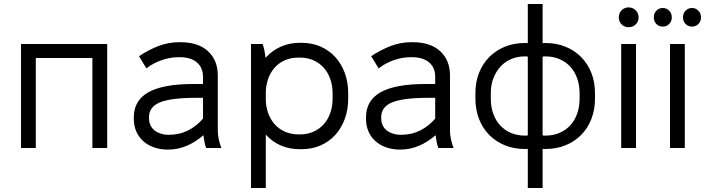

<svg xmlns="http://www.w3.org/2000/svg" viewBox="-20 -740 3529 960"><path d="M85 0H159V-450H442V0H516V-520H85Z M820 8Q868 8 912.5 -10.5Q957 -29 997 -64Q999 -47 1002.5 -29Q1006 -11 1011 0H1087Q1080 -17 1074.5 -40.5Q1069 -64 1069 -85V-362Q1069 -439 1020 -484Q971 -529 883 -529H877Q822 -529 772.5 -510Q723 -491 675 -459L712 -398Q745 -424 787.5 -439Q830 -454 872 -454H878Q934 -454 964.5 -428Q995 -402 995 -356V-320H947Q796 -320 722.5 -279Q649 -238 649 -153V-146Q649 -111 661.5 -82.5Q674 -54 696.5 -34Q719 -14 750.5 -3Q782 8 820 8ZM824 -66Q802 -66 783.5 -72Q765 -78 752 -88.5Q739 -99 732 -114.5Q725 -130 725 -149V-154Q725 -206 780.5 -228.5Q836 -251 962 -251H995V-147Q964 -110 920.5 -88Q877 -66 824 -66Z M1235 200H1309V-67Q1340 -32 1383 -13Q1426 6 1479 6H1488Q1539 6 1582 -12.5Q1625 -31 1656 -65Q1687 -99 1704 -145.5Q1721 -192 1721 -247V-273Q1721 -329 1704 -375Q1687 -421 1656 -455Q1625 -489 1582 -507.5Q1539 -526 1488 -526H1479Q1426 -526 1382.5 -506Q1339 -486 1308 -451Q1306 -468 1302 -487.5Q1298 -507 1293 -520H1235ZM1472 -68Q1436 -68 1406 -81Q1376 -94 1354.5 -117.5Q1333 -141 1321 -174Q1309 -207 1309 -247V-273Q1309 -312 1320.5 -345Q1332 -378 1353.5 -402Q1375 -426 1405 -439Q1435 -452 1472 -452H1480Q1516 -452 1546 -439Q1576 -426 1597.5 -402.5Q1619 -379 1631 -346Q1643 -313 1643 -273V-247Q1643 -207 1631 -174Q1619 -141 1597.5 -117.5Q1576 -94 1546 -81Q1516 -68 1480 -68Z M1981 8Q2029 8 2073.5 -10.5Q2118 -29 2158 -64Q2160 -47 2163.5 -29Q2167 -11 2172 0H2248Q2241 -17 2235.5 -40.5Q2230 -64 2230 -85V-362Q2230 -439 2181 -484Q2132 -529 2044 -529H2038Q1983 -529 1933.5 -510Q1884 -491 1836 -459L1873 -398Q1906 -424 1948.5 -439Q1991 -454 2033 -454H2039Q2095 -454 2125.5 -428Q2156 -402 2156 -356V-320H2108Q1957 -320 1883.5 -279Q1810 -238 1810 -153V-146Q1810 -111 1822.5 -82.5Q1835 -54 1857.5 -34Q1880 -14 1911.5 -3Q1943 8 1981 8ZM1985 -66Q1963 -66 1944.5 -72Q1926 -78 1913 -88.5Q1900 -99 1893 -114.5Q1886 -130 1886 -149V-154Q1886 -206 1941.5 -228.5Q1997 -251 2123 -251H2156V-147Q2125 -110 2081.5 -88Q2038 -66 1985 -66Z M2619 -720V-524Q2615 -525 2611.5 -525Q2608 -525 2605 -525Q2550 -525 2504.5 -506.5Q2459 -488 2426 -454.5Q2393 -421 2375 -375Q2357 -329 2357 -273V-247Q2357 -192 2375 -145.5Q2393 -99 2426 -65.5Q2459 -32 2504.5 -13.5Q2550 5 2605 5Q2608 5 2612 5Q2616 5 2619 4V200H2693V4Q2696 5 2700 5Q2704 5 2707 5Q2762 5 2807.5 -13.5Q2853 -32 2886 -65.5Q2919 -99 2937 -145.5Q2955 -192 2955 -247V-273Q2955 -329 2937 -375Q2919 -421 2886 -454.5Q2853 -488 2807.5 -506.5Q2762 -525 2707 -525Q2704 -525 2700.5 -525Q2697 -525 2693 -524V-720ZM2434 -273Q2434 -314 2446.5 -347.5Q2459 -381 2481.5 -406Q2504 -431 2535.5 -444.5Q2567 -458 2605 -458Q2608 -458 2612 -458Q2616 -458 2619 -457V-63Q2616 -62 2612 -62Q2608 -62 2605 -62Q2566 -62 2534.5 -75.5Q2503 -89 2480.5 -113.5Q2458 -138 2446 -172Q2434 -206 2434 -247ZM2878 -273V-247Q2878 -206 2866 -172Q2854 -138 2831.5 -113.5Q2809 -89 2777.5 -75.5Q2746 -62 2707 -62Q2704 -62 2700 -62Q2696 -62 2693 -63V-457Q2698 -458 2701 -458Q2704 -458 2707 -458Q2746 -458 2777.5 -444.5Q2809 -431 2831.5 -406.5Q2854 -382 2866 -348Q2878 -314 2878 -273Z M3086 0H3160V-520H3086ZM3123 -604Q3144 -604 3158.5 -618Q3173 -632 3173 -653Q3173 -674 3158.5 -688.5Q3144 -703 3123 -703Q3102 -703 3088 -688.5Q3074 -674 3074 -653Q3074 -632 3088 -618Q3102 -604 3123 -604Z M3330 0H3404V-520H3330ZM3439.8 -607Q3459 -607 3472 -620.2Q3485 -633.4 3485 -653.2Q3485 -673 3472 -686.5Q3459 -700 3439.8 -700Q3420.6 -700 3407.8 -686.5Q3395 -673 3395 -653.2Q3395 -633.4 3407.8 -620.2Q3420.6 -607 3439.8 -607ZM3293.8 -607Q3313 -607 3326 -620.2Q3339 -633.4 3339 -653.2Q3339 -673 3326 -686.5Q3313 -700 3293.8 -700Q3274.6 -700 3261.8 -686.5Q3249 -673 3249 -653.2Q3249 -633.4 3261.8 -620.2Q3274.6 -607 3293.8 -607Z"/></svg>

Font: Fixel Variable
Style: Regular
Weight: 100
Width: 3
Designer: AlfaBravo + MacPaw
Foundry: Kyrylo Tkachov, Marchela Mozhyna, Serhii Makarenko, Maria Weinstein, Zakhar Kryvoshyya
Version: Version 1.211